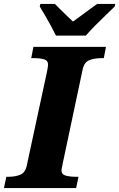

<svg xmlns="http://www.w3.org/2000/svg" viewBox="-44 -951 603 971"><path d="M-24 0 -12 -57H1Q32 -57 57.5 -67Q83 -77 91 -112L194 -590Q197 -605 198 -613Q199 -621 199 -625Q199 -645 179 -651Q159 -657 127 -657H114L125 -714H492L481 -657H468Q435 -657 408.5 -647Q382 -637 374 -600L274 -128Q272 -115 269.5 -105.5Q267 -96 267 -89Q267 -69 288 -63Q309 -57 340 -57H353L341 0ZM239 -771Q230 -790 215 -817.5Q200 -845 184.5 -872Q169 -899 157 -918L160 -931H234Q244 -920 260.5 -904Q277 -888 294.5 -871Q312 -854 325 -842Q342 -854 365 -871Q388 -888 410 -904Q432 -920 447 -931H539L536 -918Q517 -899 490 -873.5Q463 -848 436.5 -821Q410 -794 390 -771Z"/></svg>

Font: Noto Serif ExtraBold
Style: Italic
Weight: 800
Italic angle: -12°
Designer: Monotype Design Team
Foundry: Monotype Imaging Inc.
Version: Version 2.013